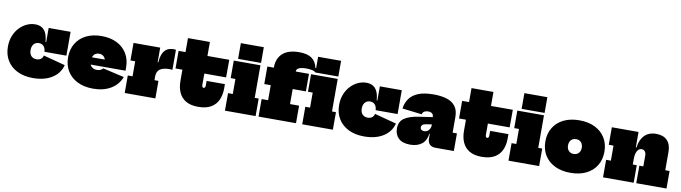

<svg xmlns="http://www.w3.org/2000/svg" viewBox="-36 -1489 7772 2190"><g transform="rotate(10 3850.0 -394.5)"><path d="M356 14Q251 14 174.2 -24Q97.5 -62 55.8 -130.2Q14 -198.5 14 -290Q14 -358.5 36 -414.2Q58 -470 95.8 -510.2Q133.5 -550.5 180.8 -572.2Q228 -594 278 -594Q323.5 -594 355 -575Q386.5 -556 404.5 -516.8Q422.5 -477.5 427 -417H478L435 -304Q433.5 -332.5 423.2 -352Q413 -371.5 395.8 -381.2Q378.5 -391 356 -391Q331.5 -391 313.2 -379.5Q295 -368 285 -346.8Q275 -325.5 275 -297Q275 -267.5 285.2 -246.8Q295.5 -226 314.2 -215Q333 -204 359 -204Q390.5 -204 410.5 -219.5Q430.5 -235 435 -261L689 -194Q665 -97.5 577.2 -41.8Q489.5 14 356 14ZM435 -304V-580H689V-304Z M1053 14Q948 14 871.2 -24Q794.5 -62 752.8 -130.2Q711 -198.5 711 -290Q711 -381 752 -449.5Q793 -518 868.5 -556Q944 -594 1047 -594Q1150 -594 1225.5 -556Q1301 -518 1342 -449.5Q1383 -381 1383 -290Q1383 -280.5 1383 -271.2Q1383 -262 1383 -252H1133Q1134 -262.5 1134 -273.5Q1134 -284.5 1134 -295Q1134 -326 1124.2 -347.5Q1114.5 -369 1096.5 -380Q1078.5 -391 1054 -391Q1029 -391 1010.5 -379.2Q992 -367.5 982 -345Q972 -322.5 972 -290Q972 -264.5 982.5 -245.2Q993 -226 1012.2 -215Q1031.5 -204 1058 -204Q1082 -204 1100.2 -212.2Q1118.5 -220.5 1129 -234L1376 -177Q1342.5 -88 1258.5 -37Q1174.5 14 1053 14ZM873 -252V-336H1179L1173 -252Z M1727 -203H1773V0H1418V-203H1473V-377H1418V-580H1727ZM1908 -354Q1902 -355.5 1894.5 -356.2Q1887 -357 1874 -357Q1800 -357 1763.5 -330Q1727 -303 1727 -248L1693 -412H1735Q1739 -471 1755.8 -510.2Q1772.5 -549.5 1803.8 -569.2Q1835 -589 1883 -589Q1890.5 -589 1896.8 -588.2Q1903 -587.5 1908 -586Z M2274 -247Q2274 -230.5 2279.2 -222.2Q2284.5 -214 2294 -214Q2304 -214 2309 -222.2Q2314 -230.5 2314 -247V-298H2526V-248Q2526 -171 2499.2 -113Q2472.5 -55 2415.8 -22.5Q2359 10 2269 10Q2182 10 2127 -22.5Q2072 -55 2046 -112.8Q2020 -170.5 2020 -247V-376H1940V-580H2020V-742H2274V-580H2527L2526 -376H2274Z M2888 -203H2934V0H2579V-203H2634V-377H2579V-580H2888ZM2624 -790H2890V-608H2624Z M2968 0V-203H3043V-377H2968V-580H3043V-583Q3043 -686 3107 -745Q3171 -804 3299 -804Q3392 -804 3443.2 -769Q3494.5 -734 3511 -658H3598L3519 -608Q3504 -624 3472 -629.5Q3440 -635 3410 -635Q3356 -635 3326.5 -622.2Q3297 -609.5 3297 -583V-580H3450V-377H3297V-203H3402V0ZM3519 -608V-790H3785V-608ZM3783 -203H3829V0H3474V-203H3529V-377H3474V-580H3783Z M4192 14Q4087 14 4010.2 -24Q3933.5 -62 3891.8 -130.2Q3850 -198.5 3850 -290Q3850 -358.5 3872 -414.2Q3894 -470 3931.8 -510.2Q3969.5 -550.5 4016.8 -572.2Q4064 -594 4114 -594Q4159.5 -594 4191 -575Q4222.5 -556 4240.5 -516.8Q4258.5 -477.5 4263 -417H4314L4271 -304Q4269.5 -332.5 4259.2 -352Q4249 -371.5 4231.8 -381.2Q4214.5 -391 4192 -391Q4167.5 -391 4149.2 -379.5Q4131 -368 4121 -346.8Q4111 -325.5 4111 -297Q4111 -267.5 4121.2 -246.8Q4131.5 -226 4150.2 -215Q4169 -204 4195 -204Q4226.5 -204 4246.5 -219.5Q4266.5 -235 4271 -261L4525 -194Q4501 -97.5 4413.2 -41.8Q4325.5 14 4192 14ZM4271 -304V-580H4525V-304Z M5017 0Q4973.5 0 4949.8 -24Q4926 -48 4926 -92V-187L4940 -207L4932 -263L4926 -289V-341Q4926 -361.5 4917.2 -373Q4908.5 -384.5 4894.2 -389.2Q4880 -394 4864 -394Q4841.5 -394 4822.2 -384.8Q4803 -375.5 4796 -349L4569 -376Q4577.5 -440.5 4612 -490.2Q4646.5 -540 4714.8 -568Q4783 -596 4893 -596Q4979 -596 5043.5 -576.2Q5108 -556.5 5144 -510Q5180 -463.5 5180 -384V-204H5230V0ZM4726 15Q4635.5 15 4590.8 -27.8Q4546 -70.5 4546 -141Q4546 -222 4603.8 -261.2Q4661.5 -300.5 4771 -316L4953 -343V-259L4868 -246Q4838 -242.5 4825 -230.5Q4812 -218.5 4812 -201Q4812 -183 4824.5 -173.5Q4837 -164 4857 -164Q4874.5 -164 4891.8 -173.2Q4909 -182.5 4920.5 -204Q4932 -225.5 4932 -263L4955 -146H4921Q4910 -63 4858.2 -24Q4806.5 15 4726 15Z M5558 -247Q5558 -230.5 5563.2 -222.2Q5568.5 -214 5578 -214Q5588 -214 5593 -222.2Q5598 -230.5 5598 -247V-298H5810V-248Q5810 -171 5783.2 -113Q5756.5 -55 5699.8 -22.5Q5643 10 5553 10Q5466 10 5411 -22.5Q5356 -55 5330 -112.8Q5304 -170.5 5304 -247V-376H5224V-580H5304V-742H5558V-580H5811L5810 -376H5558Z M6172 -203H6218V0H5863V-203H5918V-377H5863V-580H6172ZM5908 -790H6174V-608H5908Z M6581 14Q6476 14 6399.2 -24Q6322.5 -62 6280.8 -130.2Q6239 -198.5 6239 -290Q6239 -381 6280.8 -449.5Q6322.5 -518 6399.2 -556Q6476 -594 6581 -594Q6686 -594 6762.8 -556Q6839.5 -518 6881.2 -449.5Q6923 -381 6923 -290Q6923 -198.5 6881.5 -130.2Q6840 -62 6763.2 -24Q6686.5 14 6581 14ZM6581 -204Q6605.5 -204 6623.5 -215Q6641.5 -226 6651.2 -245.2Q6661 -264.5 6661 -290Q6661 -315.5 6651.2 -335Q6641.5 -354.5 6623.5 -365.2Q6605.5 -376 6581 -376Q6556.5 -376 6538.5 -365.2Q6520.5 -354.5 6510.8 -335Q6501 -315.5 6501 -290Q6501 -264.5 6510.8 -245.2Q6520.5 -226 6538.5 -215Q6556.5 -204 6581 -204Z M7267 -203H7313V0H6958V-203H7013V-377H6958V-580H7267ZM7389 -203V-330Q7389 -358.5 7374.8 -375.8Q7360.5 -393 7337 -393Q7315.5 -393 7299.8 -378Q7284 -363 7275.5 -335.8Q7267 -308.5 7267 -271L7233 -402H7275Q7283.5 -465.5 7308.8 -508.2Q7334 -551 7374.5 -572.5Q7415 -594 7470 -594Q7554 -594 7598.5 -547.5Q7643 -501 7643 -414V-203H7693V0H7343V-203Z"/></g></svg>

Font: Hepta Slab ExtraLight Black
Style: Regular
Weight: 900
Version: Version 1.102